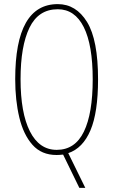

<svg xmlns="http://www.w3.org/2000/svg" viewBox="-20 -744 551 934"><path d="M457 -358Q457 -197 420 -110Q383 -23 312 1L395 170H366L287 8Q277 9 269.5 9.5Q262 10 255 10Q182 10 138 -39.5Q94 -89 74 -172.5Q54 -256 54 -359Q54 -724 261 -724Q350 -724 403.5 -637Q457 -550 457 -358ZM80 -359Q80 -195 125.5 -105Q171 -15 256 -15Q345 -15 388 -103.5Q431 -192 431 -358Q431 -525 387.5 -612Q344 -699 261 -699Q167 -699 123.5 -609.5Q80 -520 80 -359Z"/></svg>

Font: Noto Sans Gujarati UI ExtraCondensed Thin
Style: Regular
Weight: 100
Width: 2
Designer: Jelle Bosma - Monotype Design Team, Universal Thirst
Foundry: Monotype Imaging Inc.
Version: Version 2.106; ttfautohint (v1.8.4.7-5d5b)